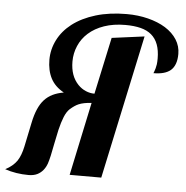

<svg xmlns="http://www.w3.org/2000/svg" viewBox="-100 -802 845 872"><g transform="rotate(5 323.0 -366.5)"><path d="M-45.9 0Q-11.7 -17.6 6.8 -43.9Q23.4 -68.8 32.2 -110.8L55.2 -221.2Q69.8 -292.5 101.1 -326.7Q117.2 -344.2 138.7 -354.7Q160.2 -365.2 189 -370.1Q147.9 -392.6 129.4 -428.2Q110.8 -463.9 110.8 -513.2Q110.8 -560.5 132.6 -603.5Q154.3 -646.5 195.8 -678.7Q239.7 -712.4 302.2 -731.2Q364.7 -750 442.9 -750Q495.1 -750 540.5 -738.5Q585.9 -727.1 620.1 -706.1Q654.3 -684.6 673.1 -655Q691.9 -625.5 691.9 -589.8Q691.9 -538.1 664.6 -514.6Q638.7 -493.2 586.9 -493.2Q587.4 -494.6 590.3 -502Q595.2 -513.7 598.6 -534.2Q600.1 -545.4 600.1 -561Q600.1 -634.8 560.1 -668.5Q540.5 -685.1 511 -692.6Q481.4 -700.2 440.9 -700.2Q387.2 -700.2 344.7 -685.5Q302.2 -670.9 272.9 -644.5Q245.1 -619.6 230.5 -585.7Q215.8 -551.8 215.8 -514.2Q215.8 -448.2 252.9 -409.7Q268.6 -393.6 288.1 -385.3Q307.6 -377 327.1 -377H328.1L383.8 -636.2L532.2 -655.8L392.1 0H248L318.8 -334Q282.2 -332 259.8 -322.3Q242.7 -314.9 222.2 -296.9Q208 -283.7 198 -259Q188 -234.4 179.7 -199.7Q172.4 -168 166.5 -136.7Q154.3 -69.8 145 -42.5Q131.8 -6.3 102.1 8.8Q85.4 17.1 62 17.1Q4.4 17.1 -45.9 0Z"/></g></svg>

Font: Pattaya
Style: Regular
Weight: 400
Designer: Pablo Impallari / Thai characters Designed by Thanarat Vachiruckul and Suppakit Chalermlarp
Foundry: Pablo Impallari
Version: Version 1.007;September 16, 2023;FontCreator 15.0.0.2934 64-